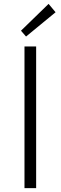

<svg xmlns="http://www.w3.org/2000/svg" viewBox="-20 -968 312 988"><path d="M106 0V-729H166V0ZM114 -780 88 -810 230 -948 266 -905Z"/></svg>

Font: Noto Sans SC Thin Light
Style: Regular
Weight: 300
Version: Version 2.004-H2;hotconv 1.0.118;makeotfexe 2.5.65603